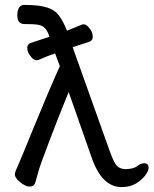

<svg xmlns="http://www.w3.org/2000/svg" viewBox="-20 -740 619 774"><path d="M470.2 14.2Q391.1 14.2 350.1 -103L256.8 -369.1Q223.1 -287.1 181.6 -178.5Q140.1 -69.8 134 -45.9Q127.9 -22 122.6 -4.9Q117.2 12.2 99.1 12.2Q83 12.2 61.5 -5.4Q40 -22.9 40 -36.1Q40 -45.9 48.1 -62.5Q56.2 -79.1 116.2 -226.6Q176.3 -374 221.2 -473.1L202.1 -524.9Q170.9 -514.2 134.3 -498L127 -497.1Q117.2 -497.1 107.9 -507.8Q89.8 -526.9 89.8 -546.9Q89.8 -562 104 -566.9Q118.2 -571.8 179.2 -591.8Q171.9 -615.2 161.4 -626.2Q150.9 -637.2 134.5 -640.1Q118.2 -643.1 78.1 -643.1Q49.8 -643.1 49.8 -678.2Q49.8 -720.2 79.1 -720.2Q139.2 -720.2 171.6 -709.2Q204.1 -698.2 220.2 -673.8Q235.8 -651.9 250 -616.2L311 -641.1L316.9 -642.1Q326.2 -642.1 335.9 -631.8Q354 -612.8 354 -591.8Q354 -577.1 340.8 -571.8L272.9 -549.8L424.8 -124Q439 -85.9 450 -73Q460.9 -60.1 482.9 -58.1Q517.1 -58.1 532.5 -70.1Q547.9 -82 561 -82Q579.1 -82 579.1 -63Q579.1 -50.8 565.2 -32.5Q551.3 -14.2 527.6 0Q503.9 14.2 470.2 14.2Z"/></svg>

Font: LXGW WenKai GB Screen
Style: Regular
Weight: 400
Designer: LXGW / Fontworks Inc.
Foundry: LXGW / Fontworks Inc.
Version: Version 1.321;February 19, 2024;FontCreator 14.0.0.2901 64-b